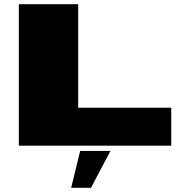

<svg xmlns="http://www.w3.org/2000/svg" viewBox="-20 -695 893 916"><path d="M70 0H797V-181H353V-675H70ZM319.5 201H414L507 25H362.5Z"/></svg>

Font: Anybody ExtraExpanded Black
Style: Regular
Weight: 900
Width: 8
Version: Version 1.113;gftools[0.9.25]